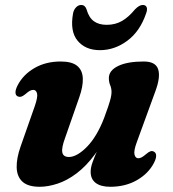

<svg xmlns="http://www.w3.org/2000/svg" viewBox="-20 -720 678 754"><path d="M584.5 -124.5Q593 -120 593.2 -108.8Q593.5 -97.5 584.5 -80Q562.5 -38 517.2 -12.2Q472 13.5 413 13.5Q376 13.5 356 -1.5Q336 -16.5 336 -45.5Q336 -62.5 343.8 -83.8Q351.5 -105 362.5 -129.8Q373.5 -154.5 385 -182.5Q396.5 -210.5 403.5 -241.5L415.5 -232Q388.5 -162.5 353.8 -115.2Q319 -68 281.2 -39.5Q243.5 -11 206 1.2Q168.5 13.5 136 13.5Q90 13.5 68.2 -6.5Q46.5 -26.5 45.5 -62.2Q44.5 -98 61 -145L116.5 -303Q129 -339 125.5 -353Q122 -367 110.5 -367Q104.5 -367 97.5 -363.5Q90.5 -360 80 -350.5Q69.5 -342 62.8 -340.2Q56 -338.5 49.5 -341.5Q41 -345.5 40.8 -356.8Q40.5 -368 49.5 -385.5Q71.5 -427.5 115.8 -453Q160 -478.5 218.5 -478.5Q262.5 -478.5 283.2 -461.2Q304 -444 305.2 -412.2Q306.5 -380.5 291 -337L235.5 -178Q221 -139 224.8 -121.2Q228.5 -103.5 251 -103.5Q266.5 -103.5 284.8 -114Q303 -124.5 322 -144Q341 -163.5 358 -192Q375 -220.5 389 -257Q399 -283.5 405.2 -302.5Q411.5 -321.5 414.8 -335Q418 -348.5 418 -358Q418 -373 412.8 -385.2Q407.5 -397.5 407.5 -413.5Q407.5 -443 443.8 -460.8Q480 -478.5 544.5 -478.5Q591 -478.5 601 -448.2Q611 -418 590.5 -362.5L517.5 -162.5Q504.5 -127.5 508.2 -113Q512 -98.5 523 -98.5Q529.5 -98.5 536.5 -102.2Q543.5 -106 554 -115Q564.5 -124 571.2 -126Q578 -128 584.5 -124.5ZM399 -622.5Q432.5 -622.5 458.8 -637.5Q485 -652.5 510 -683Q527 -700.5 540.5 -700.5Q552.5 -700.5 556 -691.5Q559.5 -682.5 554 -668Q530 -597 480 -560Q430 -523 372.5 -523Q315.5 -523 284.8 -560Q254 -597 267 -668Q270 -682.5 279 -691.5Q288 -700.5 299 -700.5Q314 -700.5 320 -683Q329 -651 348.5 -636.8Q368 -622.5 399 -622.5Z"/></svg>

Font: Fraunces
Style: Bold Italic
Weight: 700
Italic angle: -16°
Version: Version 1.000;[b76b70a41]